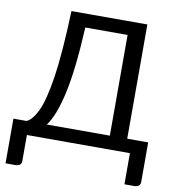

<svg xmlns="http://www.w3.org/2000/svg" viewBox="-95 -801 975 1060"><g transform="rotate(10 393.0 -270.5)"><path d="M731.5 174.5H673.5V0H96V146Q96 172 65 174.5H7V-76H80Q112 -88.5 141 -148.5Q169.5 -208 190.5 -343Q211 -478.5 219.5 -716.5H645V-76H762.5V146Q762.5 172 731.5 174.5ZM547.5 -76V-640.5H310.5Q298 -398 267.5 -264.5Q237 -131 194 -76Z"/></g></svg>

Font: Verano Sans
Style: Regular
Weight: 400
Designer: Lukasz Dziedzic with Adam Twardoch and Botio Nikoltchev
Foundry: tyPoland Lukasz Dziedzic
Version: Version 3.001;December 28, 2019;FontCreator 12.0.0.2547 64-b